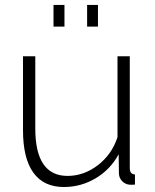

<svg xmlns="http://www.w3.org/2000/svg" viewBox="-20 -748 627 778"><path d="M196.8 -640.1V-728H241.2V-640.1ZM333 -640.1V-728H377V-640.1ZM73.2 -220.2V-520H123V-227.1Q123 -35.2 253.9 -35.2Q319.8 -35.2 376.5 -78.6Q433.1 -122.1 456.1 -191.9V-520H505.9V-65.9Q505.9 -42.5 526.9 -41V0Q509.8 1.5 502 0Q485.4 -2.4 473.9 -15.1Q462.4 -27.8 461.9 -44.9L460.9 -123Q427.2 -61 367.7 -25.6Q308.1 9.8 238.8 9.8Q157.2 9.8 115.2 -48.3Q73.2 -106.4 73.2 -220.2Z"/></svg>

Font: Rawline Light
Style: Regular
Weight: 300
Designer: Matt McInerney, Pablo Impallari, Rodrigo Fuenzalida
Foundry: Matt McInerney, Pablo Impallari, Rodrigo Fuenzalida
Version: Version 4.020;PS 004.020;hotconv 1.0.88;makeotf.lib2.5.64775